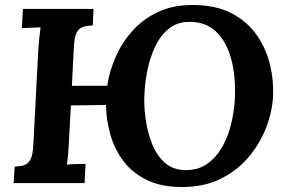

<svg xmlns="http://www.w3.org/2000/svg" viewBox="-20 -736 1150 772"><path d="M712 16Q629 16 571 -12Q513 -40 477 -87.5Q441 -135 424 -194Q407 -253 406 -314L265 -312L257 -164Q256 -137 253.5 -112Q251 -87 249 -74Q265 -76 289.5 -76.5Q314 -77 324 -77L320 0H35L39 -66Q61 -67 77 -72Q93 -77 102.5 -95Q112 -113 114 -153L134 -536Q136 -563 138.5 -588Q141 -613 143 -626Q127 -625 103 -624.5Q79 -624 68 -623L72 -700H356L353 -634Q331 -633 314.5 -628Q298 -623 288.5 -605.5Q279 -588 277 -547L269 -391H411Q420 -450 445.5 -508Q471 -566 513.5 -613Q556 -660 616 -688Q676 -716 754 -716Q847 -716 910.5 -683Q974 -650 1012 -595.5Q1050 -541 1065.5 -476.5Q1081 -412 1078 -350Q1075 -288 1050.5 -224Q1026 -160 980.5 -105.5Q935 -51 868 -17.5Q801 16 712 16ZM727 -52Q779 -52 815 -78.5Q851 -105 874.5 -147Q898 -189 909.5 -238Q921 -287 924 -333Q929 -424 910.5 -495.5Q892 -567 849 -608.5Q806 -650 737 -648Q691 -647 658 -620Q625 -593 604.5 -550Q584 -507 573.5 -457.5Q563 -408 561 -362Q558 -315 565 -261.5Q572 -208 590.5 -160Q609 -112 642.5 -82Q676 -52 727 -52Z"/></svg>

Font: Lora Italic
Style: Italic
Weight: 400
Italic angle: -3°
Designer: Olga Karpushina, Alexei Vanyashin (Cyrillic)
Foundry: Cyreal
Version: Version 2.210; ttfautohint (v1.8.1.43-b0c9)